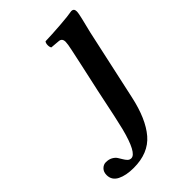

<svg xmlns="http://www.w3.org/2000/svg" viewBox="-298 -512 791 791"><g transform="rotate(-45 97.5 -116.5)"><path d="M145 -249 160.2 -319.8Q167 -350.6 167 -362.8Q167 -383.3 148.9 -384.8L108.9 -388.2Q104.5 -394.5 104.7 -405.8Q105 -417 109.9 -422.9Q147 -423.8 198.7 -427.7Q250.5 -431.6 272.9 -436Q288.1 -436 288.1 -418.9Q288.1 -413.1 286.1 -402.6Q284.2 -392.1 281.5 -381.6Q278.8 -371.1 274.2 -351.8Q269.5 -332.5 266.1 -318.8L198.2 -7.8Q175.8 95.7 129.9 149.4Q84 203.1 -2 203.1Q-46.4 203.1 -74.2 189Q-102.1 174.8 -102.1 145Q-102.1 126.5 -91.3 115.7Q-80.6 105 -66.9 105Q-49.8 105 -37.8 111.6Q-25.9 118.2 -19.8 127.4Q-13.7 136.7 -8.5 145.8Q-3.4 154.8 3.2 161.4Q9.8 168 19 168Q49.8 168 78.1 58.1Q86.9 24.9 118.7 -129.4Q119.1 -129.9 119.1 -130.9Z"/></g></svg>

Font: Common Serif SemiBold
Style: Italic
Weight: 600
Italic angle: -12°
Designer: Philipp H. Poll, Khaled Hosny
Foundry: Stefan Peev, Context Ltd.
Version: Version 1.026